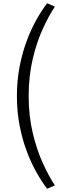

<svg xmlns="http://www.w3.org/2000/svg" viewBox="-20 -895 416 1175"><path d="M268.5 260 316 239.5Q279 184.5 242 103.2Q205 22 180.2 -81.8Q155.5 -185.5 155.5 -307Q155.5 -429.5 180 -533.2Q204.5 -637 241.8 -718.2Q279 -799.5 316 -854.5L268.5 -875Q238 -836 205.5 -779Q173 -722 145.2 -649.2Q117.5 -576.5 100.5 -490.2Q83.5 -404 83.5 -307Q83.5 -210 100.5 -124Q117.5 -38 145.2 34.5Q173 107 205.5 164Q238 221 268.5 260Z"/></svg>

Font: Spartan
Style: Regular
Weight: 400
Designer: Matt Bailey, Mirko Velimirovic
Foundry: Matt Bailey
Version: Version 1.003; ttfautohint (v1.8.3)